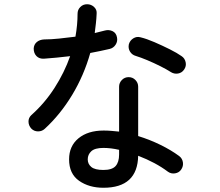

<svg xmlns="http://www.w3.org/2000/svg" viewBox="-20 -831 1040 906"><path d="M468 55Q400 55 353 22Q306 -11 306 -79Q306 -142 350.5 -178.5Q395 -215 469 -215Q487 -215 505 -213.5Q523 -212 542 -210V-422Q542 -440 555 -453.5Q568 -467 587 -467Q606 -467 619 -453.5Q632 -440 632 -422V-189Q687 -172 737 -147.5Q787 -123 825 -95Q840 -84 843 -65.5Q846 -47 835 -31Q825 -16 806 -13Q787 -10 772 -21Q715 -64 632 -96Q629 55 468 55ZM191 -223Q178 -211 159.5 -211Q141 -211 128 -224Q115 -238 114.5 -256.5Q114 -275 128 -288Q191 -344 237.5 -416.5Q284 -489 311 -566Q278 -562 246.5 -559Q215 -556 187 -554Q165 -553 152 -566.5Q139 -580 139 -602Q140 -621 153.5 -632.5Q167 -644 189 -645Q221 -645 259 -649Q297 -653 336 -658Q341 -686 343.5 -713Q346 -740 346 -766Q346 -785 359 -798Q372 -811 391 -811Q410 -811 424 -798Q438 -785 436 -766Q435 -743 432.5 -720.5Q430 -698 427 -675Q453 -681 475 -687Q494 -692 511 -684Q528 -676 532 -655Q536 -636 525.5 -620Q515 -604 497 -600Q477 -595 454 -590.5Q431 -586 406 -581Q376 -475 320.5 -383Q265 -291 191 -223ZM786 -491Q766 -504 736 -519Q706 -534 675 -547Q644 -560 621 -567Q603 -572 593.5 -587.5Q584 -603 588 -622Q593 -640 609 -650Q625 -660 643 -655Q672 -648 709 -632Q746 -616 781 -598.5Q816 -581 837 -566Q852 -556 856 -537.5Q860 -519 849 -503Q838 -487 820 -484Q802 -481 786 -491ZM468 -29Q509 -29 525.5 -47.5Q542 -66 542 -102V-124Q503 -133 468 -133Q428 -133 411 -117.5Q394 -102 394 -79Q394 -57 411 -43Q428 -29 468 -29Z"/></svg>

Font: Zen Maru Gothic Medium
Style: Regular
Weight: 500
Designer: Yoshimichi Ohira
Foundry: Positype
Version: Version 1.001